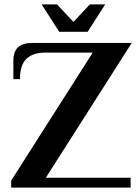

<svg xmlns="http://www.w3.org/2000/svg" viewBox="-20 -856 628 876"><path d="M31 -32 403 -616H186Q130 -616 100.5 -587.5Q71 -559 71 -495H41V-580Q41 -660 126 -660H581L189 -45H576V0H31ZM250 -711 170 -836H240L315 -756L390 -836H460L380 -711Z"/></svg>

Font: Philosopher
Style: Bold
Weight: 700
Designer: Jovanny Lemonad
Foundry: Jovanny Lemonad
Version: Version 2.000